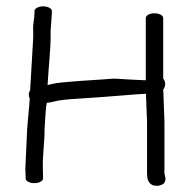

<svg xmlns="http://www.w3.org/2000/svg" viewBox="-20 -550 591 607"><path d="M116.5 -530C101.5 -530 89 -523.2 89 -515V-509C89 -488.6 83.3 -476 85 -451.6V-430.6L75.3 -265.3C73.5 -262.3 71 -256.3 71 -251C71 -246.7 71.4 -244.1 74 -238.6C73.3 -219.4 67 -162.6 66 -144.3L60 -14.7L60.1 -14C60.7 -4.4 61 2.7 61 7V14C61 22.5 73.5 29 88.5 29C103.5 29 116 22.5 116 14V7C116 1.3 115.8 -6.1 115.5 -15.4C114 -55.8 120.9 -97.3 121 -142.5C121.5 -148.8 124.8 -224.8 128.8 -225C136 -225.5 145.2 -227.3 157.5 -230.5C168 -233.2 190.9 -236 230.3 -238.3C270.3 -240.7 319.5 -244.3 377.8 -249.1C397.8 -251.2 420.6 -252.3 441.4 -253.6L444.9 -163.8V-1C444.9 14.3 447.8 28 461.9 35C475.3 40 490.5 36.8 498.4 29.5C507.9 17.3 499.9 1.7 499.9 -1V-165.2L496.1 -266.9C503.2 -275.9 505.2 -290.2 495.9 -301.5V-493C495.9 -501.2 483.4 -508 468.4 -508C453.3 -508 440.9 -501.2 440.9 -493V-296.2C412.3 -297.5 393.7 -298.1 340.9 -301.5C277.7 -296.4 171.2 -291.9 144 -284.4C138.4 -282.9 135.6 -282.1 130.4 -281C132.3 -320.6 140 -394.1 140 -431V-452.6L144 -507.6V-515C144 -523.2 131.6 -530 116.5 -530Z"/></svg>

Font: MewTooHand
Style: BdWide
Weight: 400
Designer: Mew Too, Robert Jablonski
Version: Version 0.77